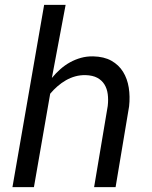

<svg xmlns="http://www.w3.org/2000/svg" viewBox="-20 -770 627 790"><path d="M193.4 -449.2Q209.5 -468.8 228.3 -485.4Q247.1 -502 268.3 -513.7Q289.6 -525.4 313.2 -532Q336.9 -538.6 363.3 -538.1Q408.2 -537.1 438.5 -520Q468.8 -502.9 486.3 -474.6Q503.9 -446.3 509.8 -409.4Q515.6 -372.6 511.2 -332.5L455.6 0H367.2L423.3 -334Q426.3 -359.9 423.3 -382.6Q420.4 -405.3 409.7 -422.6Q398.9 -439.9 380.1 -450Q361.3 -460 332.5 -460.9Q310.1 -461.4 289.8 -455.8Q269.5 -450.2 251.2 -439.7Q232.9 -429.2 216.6 -415Q200.2 -400.9 186.5 -384.3L119.6 0H31.2L161.6 -750H250Z"/></svg>

Font: Roboto Mono
Style: Italic
Weight: 400
Designer: Google
Version: Version 2.000985; 2015; ttfautohint (v1.3)